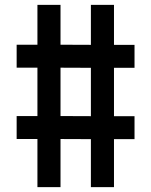

<svg xmlns="http://www.w3.org/2000/svg" viewBox="-20 -770 622 790"><path d="M533.5 -491H449V-292H533.5V-197.5H449V0H354V-197.5L229 -198V0H134V-198H48.5V-292.5H134V-491.5H48.5V-586H134V-750H229V-586L354 -585.5V-750H449V-585.5H533.5ZM354 -292V-491L229 -491.5V-292.5Z"/></svg>

Font: Mohave Light Medium
Style: Regular
Weight: 500
Version: Version 2.003